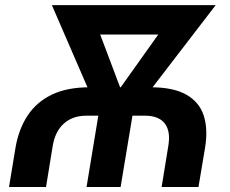

<svg xmlns="http://www.w3.org/2000/svg" viewBox="-20 -748 920 768"><path d="M16.1 0 42 -157.2Q54.7 -231.4 90.3 -285.6Q126 -339.8 187.3 -369.4Q248.5 -398.9 338.9 -398.9H583Q672.9 -398.9 724.9 -369.6Q776.9 -340.3 794.7 -286.4Q812.5 -232.4 800.3 -157.2L773.9 0H626.5L653.3 -164.6Q663.1 -222.7 639.2 -253.9Q615.2 -285.2 560.5 -285.2H325.2Q270.5 -285.2 235.6 -253.9Q200.7 -222.7 190.9 -164.6L164.1 0ZM326.2 0 382.3 -340.3H519L462.4 0ZM383.8 -274.4 187.5 -727.5H336.4L479.5 -348.1L456.5 -274.4ZM421.9 -274.4 429.2 -351.6 696.8 -727.5H842.8L495.1 -274.9ZM273.4 -609.9 293 -727.5H736.3L716.8 -609.9Z"/></svg>

Font: Inter 16pt
Style: Bold Italic
Weight: 700
Italic angle: -9.3988°
Version: Version 4.001;git-66647c0bb